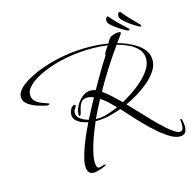

<svg xmlns="http://www.w3.org/2000/svg" viewBox="-147 -898 1176 1167"><g transform="rotate(-20 441.0 -315.0)"><path d="M273 118Q229 118 229 73Q229 47 241 12.5Q253 -22 270.5 -58.5Q288 -95 306.5 -127.5Q325 -160 338 -182Q322 -187 302.5 -196.5Q283 -206 269.5 -220.5Q256 -235 256 -256Q256 -271 266.5 -290.5Q277 -310 295 -310Q301 -310 301 -305Q301 -298 290.5 -287.5Q280 -277 280 -259Q280 -243 291 -230Q302 -217 317.5 -208.5Q333 -200 346 -195Q365 -225 384 -254.5Q403 -284 422 -313Q412 -318 401 -322Q390 -326 379 -326Q355 -326 343 -312.5Q331 -299 324.5 -281Q318 -263 313.5 -249.5Q309 -236 301 -236Q298 -236 298 -241Q298 -266 314.5 -293.5Q331 -321 356.5 -340Q382 -359 408 -359Q429 -359 447 -350Q478 -395 509.5 -439.5Q541 -484 575 -527Q574 -538 588 -555Q602 -572 609 -581Q566 -591 521.5 -595.5Q477 -600 432 -600Q371 -600 309.5 -591Q248 -582 190 -562Q168 -555 138 -540Q108 -525 85 -503.5Q62 -482 62 -454Q62 -432 76 -416.5Q90 -401 110 -391Q130 -381 147 -374Q148 -373 151.5 -371.5Q155 -370 155 -368Q155 -365 149 -364Q143 -363 141 -363Q136 -363 134 -364Q119 -369 97 -377Q75 -385 54 -397Q33 -409 19 -425Q5 -441 5 -461Q5 -483 21 -501.5Q37 -520 61 -534.5Q85 -549 109.5 -559Q134 -569 151 -575Q214 -595 279.5 -605Q345 -615 411 -615Q463 -615 514.5 -609Q566 -603 616 -590Q621 -596 626.5 -604.5Q632 -613 637 -618Q645 -626 662 -630Q679 -634 690 -634Q694 -634 702 -632.5Q710 -631 710 -625Q710 -623 700.5 -611.5Q691 -600 681 -589Q671 -578 668 -574Q693 -565 721.5 -550.5Q750 -536 776 -516Q802 -496 818.5 -470.5Q835 -445 835 -414Q835 -375 809.5 -342Q784 -309 745.5 -282Q707 -255 666 -235.5Q625 -216 593 -205Q611 -183 640.5 -145.5Q670 -108 702.5 -67.5Q735 -27 766 6Q797 39 818 53Q823 57 829.5 60Q836 63 843 63Q858 63 863 50Q868 37 868.5 21Q869 5 869 -4Q869 -9 874 -9Q878 -9 879.5 0Q881 9 881.5 19Q882 29 882 33Q882 54 873 72Q864 90 839 90Q812 90 779.5 68Q747 46 713 11Q679 -24 647 -63Q615 -102 589.5 -136.5Q564 -171 548 -191Q517 -183 485 -177Q453 -171 421 -171Q411 -171 401.5 -171.5Q392 -172 382 -173Q370 -151 354.5 -120Q339 -89 324.5 -54.5Q310 -20 300.5 12.5Q291 45 291 70Q291 79 294 89Q297 99 308 99Q317 99 325.5 96.5Q334 94 342 94Q343 94 346.5 94Q350 94 350 96Q350 100 333.5 105.5Q317 111 298 114.5Q279 118 273 118ZM577 -225Q605 -237 643 -257.5Q681 -278 717 -305.5Q753 -333 777 -365.5Q801 -398 801 -434Q801 -469 778 -495Q755 -521 722.5 -538.5Q690 -556 661 -566Q612 -509 566.5 -449.5Q521 -390 479 -328Q506 -305 530 -278.5Q554 -252 577 -225ZM415 -183Q444 -183 476 -191Q508 -199 534 -208Q515 -231 496 -252Q477 -273 454 -291Q437 -265 420.5 -238.5Q404 -212 388 -185Q395 -184 401.5 -183.5Q408 -183 415 -183ZM838 -620Q834 -620 827 -624Q805 -638 781 -658.5Q757 -679 740 -699Q730 -712 730 -725Q731 -736 736.5 -742.5Q742 -749 746 -748L750 -746Q773 -712 793 -687.5Q813 -663 835 -636Q842 -628 842 -623Q842 -620 838 -620ZM763 -622Q760 -622 752 -625Q729 -639 704.5 -658.5Q680 -678 663 -697Q652 -709 652 -723Q652 -734 657.5 -740.5Q663 -747 667 -747L671 -745Q694 -712 715 -688Q736 -664 760 -638Q767 -630 767 -625Q767 -622 763 -622Z"/></g></svg>

Font: Bonheur Royale
Style: Regular
Weight: 400
Designer: Robert E. Leuschke
Foundry: Robert E. Leuschke
Version: Version 1.010; ttfautohint (v1.8.3)